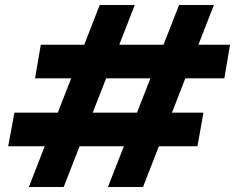

<svg xmlns="http://www.w3.org/2000/svg" viewBox="-20 -752 945 772"><path d="M414 0 700 -732H840L555 0ZM96 0 381 -732H522L236 0ZM13 -164 38 -299H798L774 -164ZM121 -437 144 -572H905L882 -437Z"/></svg>

Font: DM Sans 28pt Black
Style: Italic
Weight: 900
Italic angle: -10°
Version: Version 4.004;gftools[0.9.30]